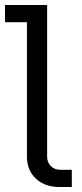

<svg xmlns="http://www.w3.org/2000/svg" viewBox="-34 -750 329 770"><path d="M204 0Q146 0 110 -33.5Q74 -67 74 -123V-697L110 -661H-14V-730H155V-122Q155 -99 170 -84Q185 -69 208 -69H254V0Z"/></svg>

Font: SUSE
Style: Regular
Weight: 400
Designer: Rene Bieder
Foundry: SUSE
Version: Version 1.000